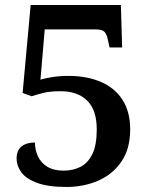

<svg xmlns="http://www.w3.org/2000/svg" viewBox="-20 -734 599 764"><path d="M245 10Q171 10 127 -6.5Q83 -23 64.5 -49Q46 -75 46 -103Q46 -135 65.5 -151Q85 -167 119 -167Q119 -139 130.5 -113Q142 -87 167.5 -71Q193 -55 234 -55Q270 -55 300 -70Q330 -85 347.5 -121Q365 -157 365 -219Q365 -296 327 -333.5Q289 -371 222 -371Q179 -371 153 -364.5Q127 -358 106 -351L70 -364L102 -714H461L466 -545H416L409 -577Q405 -597 396 -607Q387 -617 360 -617H158L141 -417Q156 -422 186.5 -427Q217 -432 253 -432Q325 -432 380.5 -408.5Q436 -385 467 -337.5Q498 -290 498 -219Q498 -141 462.5 -90Q427 -39 369.5 -14.5Q312 10 245 10Z"/></svg>

Font: Noto Serif Khojki
Style: Bold
Weight: 700
Version: Version 2.003